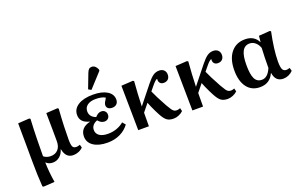

<svg xmlns="http://www.w3.org/2000/svg" viewBox="-111 -1328 3269 2066"><g transform="rotate(-20 1524.0 -294.5)"><path d="M96 223 84 216Q74 80 74 -56Q74 -75 73.5 -112.5Q73 -150 73 -197.5Q73 -245 72.5 -295Q72 -345 71.5 -390Q71 -435 71 -467Q71 -499 71 -511L200 -519L212 -511Q206 -402 203.5 -289Q201 -176 201 -87Q214 -74 236 -66.5Q258 -59 281 -59Q334 -59 365 -93Q396 -127 396 -186Q396 -198 396 -229.5Q396 -261 395.5 -302.5Q395 -344 394.5 -386.5Q394 -429 393.5 -462.5Q393 -496 393 -511L523 -519L535 -511Q527 -401 524 -313Q521 -225 521 -162Q521 -101 532 -79.5Q543 -58 574 -58Q583 -58 593.5 -60.5Q604 -63 616 -67L625 -32Q604 -10 574 2Q544 14 514 14Q427 14 408 -91H405Q391 -42 357 -14Q323 14 279 14Q232 14 203 -15H201Q202 39 207.5 97Q213 155 223 215Z M907 14Q806 14 746.5 -26Q687 -66 687 -135Q687 -235 802 -263V-265Q697 -290 697 -377Q697 -446 759.5 -486Q822 -526 931 -526Q1033 -526 1092 -489.5Q1151 -453 1151 -391Q1151 -359 1132 -340.5Q1113 -322 1081 -322Q1052 -322 1035 -335.5Q1018 -349 1018 -373Q1018 -386 1025.5 -402Q1033 -418 1052 -448Q1014 -472 942 -472Q882 -472 847.5 -446.5Q813 -421 813 -377Q813 -313 883 -287Q902 -308 918.5 -317Q935 -326 954 -326Q979 -326 995 -310Q1011 -294 1011 -269Q1011 -243 994.5 -227Q978 -211 952 -211Q912 -211 880 -251Q811 -224 811 -164Q811 -122 846 -98Q881 -74 943 -74Q996 -74 1043.5 -91Q1091 -108 1125 -138L1155 -103Q1114 -47 1050 -16.5Q986 14 907 14ZM935 -579 903 -597 966 -762Q977 -790 989 -801Q1001 -812 1021 -812Q1063 -812 1086 -759V-744Z M1662 14Q1614 14 1585.5 -7Q1557 -28 1527 -85Q1516 -105 1502 -134Q1488 -163 1475 -192Q1462 -221 1454 -243L1383 -155L1382 0H1260L1253 -511L1387 -519L1399 -511Q1393 -436 1389 -367Q1385 -298 1383 -226L1545 -429Q1589 -484 1620 -505Q1651 -526 1688 -526Q1722 -526 1742.5 -506.5Q1763 -487 1763 -455Q1763 -422 1744.5 -403Q1726 -384 1694 -384Q1665 -384 1650.5 -402Q1636 -420 1640 -450Q1630 -449 1613.5 -434Q1597 -419 1577 -394L1535 -343Q1550 -308 1573 -262.5Q1596 -217 1634 -148Q1655 -111 1668.5 -92Q1682 -73 1694.5 -66Q1707 -59 1724 -59Q1741 -59 1764 -68L1773 -32Q1752 -11 1721.5 1.5Q1691 14 1662 14Z M2282 14Q2234 14 2205.5 -7Q2177 -28 2147 -85Q2136 -105 2122 -134Q2108 -163 2095 -192Q2082 -221 2074 -243L2003 -155L2002 0H1880L1873 -511L2007 -519L2019 -511Q2013 -436 2009 -367Q2005 -298 2003 -226L2165 -429Q2209 -484 2240 -505Q2271 -526 2308 -526Q2342 -526 2362.5 -506.5Q2383 -487 2383 -455Q2383 -422 2364.5 -403Q2346 -384 2314 -384Q2285 -384 2270.5 -402Q2256 -420 2260 -450Q2250 -449 2233.5 -434Q2217 -419 2197 -394L2155 -343Q2170 -308 2193 -262.5Q2216 -217 2254 -148Q2275 -111 2288.5 -92Q2302 -73 2314.5 -66Q2327 -59 2344 -59Q2361 -59 2384 -68L2393 -32Q2372 -11 2341.5 1.5Q2311 14 2282 14Z M2653 14Q2557 14 2504 -56Q2451 -126 2451 -250Q2451 -379 2510 -452.5Q2569 -526 2672 -526Q2776 -526 2819 -441H2821L2828 -510L2955 -519L2967 -511Q2947 -417 2936 -331.5Q2925 -246 2925 -180Q2925 -115 2937.5 -89.5Q2950 -64 2981 -64Q2996 -64 3020 -72L3030 -35Q3008 -12 2978.5 1Q2949 14 2919 14Q2829 14 2814 -88H2811Q2765 14 2653 14ZM2698 -54Q2765 -54 2805 -150Q2805 -203 2806.5 -266.5Q2808 -330 2811 -377Q2797 -418 2768 -442.5Q2739 -467 2703 -467Q2647 -467 2620 -416.5Q2593 -366 2593 -260Q2593 -151 2617.5 -102.5Q2642 -54 2698 -54Z"/></g></svg>

Font: Literata 36pt SemiBold
Style: Regular
Weight: 600
Designer: Latin by Veronika Burian and Jose Scaglione. Greek by Irene Vlachou. Cyrillic by Vera Evstafieva.
Foundry: TypeTogether
Version: Version 3.002